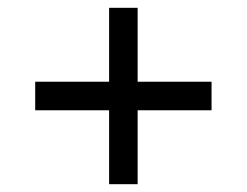

<svg xmlns="http://www.w3.org/2000/svg" viewBox="-20 -568 632 491"><path d="M259 -286H70V-359H259V-548H332V-359H521V-286H332V-97H259Z"/></svg>

Font: lkannada05
Style: Book
Weight: 400
Designer: Jelle Bosma - Monotype Design Team
Foundry: Monotype Imaging Inc.
Version: Version 2.003